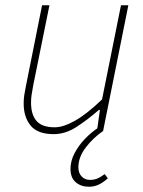

<svg xmlns="http://www.w3.org/2000/svg" viewBox="-20 -498 544 730"><path d="M318 212Q288 212 268 195Q248 178 248 144Q248 114 263.5 84.5Q279 55 302.5 30.5Q326 6 350 -10L360 -80H356Q311 -41 269.5 -14.5Q228 12 184 12Q123 12 96.5 -20.5Q70 -53 70 -104Q70 -122 72 -134.5Q74 -147 78 -168L140 -478H168L106 -172Q102 -150 100 -136.5Q98 -123 98 -108Q98 -62 119 -38Q140 -14 188 -14Q221 -14 266 -39.5Q311 -65 368 -120L440 -478H468L372 0Q333 27 305.5 63.5Q278 100 278 138Q278 160 290.5 173Q303 186 322 186Q337 186 349.5 181Q362 176 378 164L390 180Q372 196 355 204Q338 212 318 212Z"/></svg>

Font: Source Sans Variable
Style: Italic
Weight: 200
Italic angle: -11°
Designer: Paul D. Hunt
Foundry: Adobe Systems Incorporated
Version: Version 3.006;hotconv 1.0.111;makeotfexe 2.5.65597